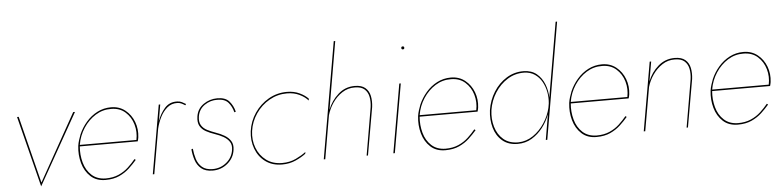

<svg xmlns="http://www.w3.org/2000/svg" viewBox="-47 -1023 5207 1281"><g transform="rotate(-5 2557.0 -382.5)"><path d="M64 -460 184 15 452 -460H440L188 -10L75 -460Z M465 -238Q475 -299 508 -349.5Q541 -400 589 -430Q637 -460 694 -459Q751 -459 788.5 -425.5Q826 -392 840.5 -341.5Q855 -291 844 -238ZM464 -228H852Q854 -234 855.5 -241Q857 -248 858 -254Q865 -309 846.5 -358Q828 -407 788.5 -438.5Q749 -470 694 -470Q644 -470 601.5 -448Q559 -426 527 -389Q495 -352 476 -308Q469 -290 463 -271Q457 -252 454 -232Q447 -172 462.5 -116.5Q478 -61 516.5 -25.5Q555 10 616 10Q670 10 709 -8Q748 -26 776.5 -52.5Q805 -79 828 -106L820 -112Q798 -85 770 -59Q742 -33 704.5 -16.5Q667 0 617 0Q560 -1 524 -34Q488 -67 473.5 -119.5Q459 -172 464 -228Z M1189 -440 1195 -448Q1182 -456 1168 -463Q1154 -470 1137 -470Q1086 -472 1053.5 -435.5Q1021 -399 1004 -349L1023 -460H1013L933 0H943L995 -300Q1004 -339 1022.5 -376Q1041 -413 1069.5 -437Q1098 -461 1137 -460Q1151 -460 1164 -454Q1177 -448 1189 -440Z M1214 -147 1204 -144Q1207 -107 1218.5 -71.5Q1230 -36 1257.5 -13Q1285 10 1334 10Q1391 10 1434 -26Q1477 -62 1484 -117Q1489 -152 1474 -175.5Q1459 -199 1432.5 -214.5Q1406 -230 1376 -240Q1345 -251 1319.5 -264Q1294 -277 1280.5 -299.5Q1267 -322 1273 -359Q1281 -406 1319.5 -432.5Q1358 -459 1405 -458Q1455 -458 1478.5 -430.5Q1502 -403 1511 -365L1521 -368Q1511 -409 1485.5 -438.5Q1460 -468 1406 -468Q1354 -468 1312.5 -439Q1271 -410 1263 -359Q1257 -319 1270.5 -295Q1284 -271 1310.5 -256.5Q1337 -242 1370 -231Q1400 -221 1425.5 -206.5Q1451 -192 1465 -170.5Q1479 -149 1474 -117Q1467 -66 1427 -33Q1387 0 1334 0Q1289 0 1263.5 -22Q1238 -44 1227.5 -78Q1217 -112 1214 -147Z M1618 -230Q1627 -293 1663 -345.5Q1699 -398 1753.5 -429Q1808 -460 1871 -460Q1918 -460 1955 -442Q1992 -424 2012 -400L2014 -412Q1993 -435 1956 -452.5Q1919 -470 1872 -470Q1805 -470 1748.5 -437.5Q1692 -405 1655 -350.5Q1618 -296 1609 -230Q1601 -167 1621.5 -112Q1642 -57 1687.5 -23.5Q1733 10 1799 10Q1849 10 1890 -8.5Q1931 -27 1958 -48L1960 -60Q1933 -39 1892 -19.5Q1851 0 1800 0Q1737 0 1693.5 -32.5Q1650 -65 1630 -117.5Q1610 -170 1618 -230Z M2420 -320 2365 0H2374L2430 -320Q2435 -360 2428 -394Q2421 -428 2396.5 -449Q2372 -470 2326 -470Q2262 -470 2215 -428Q2168 -386 2145 -327L2223 -780H2213L2078 0H2088L2138 -290Q2150 -333 2176.5 -372Q2203 -411 2241.5 -436Q2280 -461 2326 -460Q2369 -460 2391 -440Q2413 -420 2419 -388Q2425 -356 2420 -320Z M2658 -695Q2658 -685 2668 -685Q2678 -685 2678 -695Q2678 -705 2668 -705Q2658 -705 2658 -695ZM2624 -460 2544 0H2554L2634 -460Z M2741 -238Q2751 -299 2784 -349.5Q2817 -400 2865 -430Q2913 -460 2970 -459Q3027 -459 3064.5 -425.5Q3102 -392 3116.5 -341.5Q3131 -291 3120 -238ZM2740 -228H3128Q3130 -234 3131.5 -241Q3133 -248 3134 -254Q3141 -309 3122.5 -358Q3104 -407 3064.5 -438.5Q3025 -470 2970 -470Q2920 -470 2877.5 -448Q2835 -426 2803 -389Q2771 -352 2752 -308Q2745 -290 2739 -271Q2733 -252 2730 -232Q2723 -172 2738.5 -116.5Q2754 -61 2792.5 -25.5Q2831 10 2892 10Q2946 10 2985 -8Q3024 -26 3052.5 -52.5Q3081 -79 3104 -106L3096 -112Q3074 -85 3046 -59Q3018 -33 2980.5 -16.5Q2943 0 2893 0Q2836 -1 2800 -34Q2764 -67 2749.5 -119.5Q2735 -172 2740 -228Z M3211 -230Q3203 -168 3218.5 -113Q3234 -58 3274 -24Q3314 10 3377 10Q3429 10 3471.5 -15.5Q3514 -41 3545.5 -82Q3577 -123 3594 -170L3565 0H3575L3709 -780H3699L3613 -280Q3612 -327 3595 -370Q3578 -413 3544.5 -441Q3511 -469 3458 -470Q3395 -471 3342.5 -438.5Q3290 -406 3255.5 -351Q3221 -296 3211 -230ZM3221 -230Q3231 -293 3264.5 -345.5Q3298 -398 3348.5 -429.5Q3399 -461 3460 -460Q3501 -459 3530.5 -439Q3560 -419 3578 -387Q3596 -355 3603 -317Q3610 -279 3606 -241L3601 -212Q3589 -160 3557.5 -111.5Q3526 -63 3480.5 -32Q3435 -1 3381 0Q3320 0 3282 -32.5Q3244 -65 3228.5 -118Q3213 -171 3221 -230Z M3753 -238Q3763 -299 3796 -349.5Q3829 -400 3877 -430Q3925 -460 3982 -459Q4039 -459 4076.5 -425.5Q4114 -392 4128.5 -341.5Q4143 -291 4132 -238ZM3752 -228H4140Q4142 -234 4143.5 -241Q4145 -248 4146 -254Q4153 -309 4134.5 -358Q4116 -407 4076.5 -438.5Q4037 -470 3982 -470Q3932 -470 3889.5 -448Q3847 -426 3815 -389Q3783 -352 3764 -308Q3757 -290 3751 -271Q3745 -252 3742 -232Q3735 -172 3750.5 -116.5Q3766 -61 3804.5 -25.5Q3843 10 3904 10Q3958 10 3997 -8Q4036 -26 4064.5 -52.5Q4093 -79 4116 -106L4108 -112Q4086 -85 4058 -59Q4030 -33 3992.5 -16.5Q3955 0 3905 0Q3848 -1 3812 -34Q3776 -67 3761.5 -119.5Q3747 -172 3752 -228Z M4563 -320 4508 0H4517L4573 -320Q4578 -360 4571 -394Q4564 -428 4539.5 -449Q4515 -470 4469 -470Q4405 -470 4358 -429Q4311 -388 4288 -329L4311 -460H4301L4221 0H4231L4282 -292Q4294 -334 4320.5 -372.5Q4347 -411 4385 -436Q4423 -461 4469 -460Q4512 -460 4534 -440Q4556 -420 4562 -388Q4568 -356 4563 -320Z M4700 -238Q4710 -299 4743 -349.5Q4776 -400 4824 -430Q4872 -460 4929 -459Q4986 -459 5023.5 -425.5Q5061 -392 5075.5 -341.5Q5090 -291 5079 -238ZM4699 -228H5087Q5089 -234 5090.5 -241Q5092 -248 5093 -254Q5100 -309 5081.5 -358Q5063 -407 5023.5 -438.5Q4984 -470 4929 -470Q4879 -470 4836.5 -448Q4794 -426 4762 -389Q4730 -352 4711 -308Q4704 -290 4698 -271Q4692 -252 4689 -232Q4682 -172 4697.5 -116.5Q4713 -61 4751.5 -25.5Q4790 10 4851 10Q4905 10 4944 -8Q4983 -26 5011.5 -52.5Q5040 -79 5063 -106L5055 -112Q5033 -85 5005 -59Q4977 -33 4939.5 -16.5Q4902 0 4852 0Q4795 -1 4759 -34Q4723 -67 4708.5 -119.5Q4694 -172 4699 -228Z"/></g></svg>

Font: Jost* 200 Hairline Italic
Style: Italic
Weight: 100
Italic angle: -10°
Version: Version 3.200; ttfautohint (v0.97) -l 8 -r 50 -G 200 -x 14 -